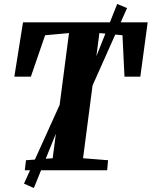

<svg xmlns="http://www.w3.org/2000/svg" viewBox="-20 -855 762 964"><path d="M104.5 0 110.5 -50.5 244.5 -60.5 326.5 -689 206.5 -678 135 -470H52L95.5 -743H721.5L684.5 -470H605L595 -678L479 -689L397 -60.5L522.5 -50.5L518 0ZM100.5 67 306 -387 400.5 -414 568.5 -835 618 -814.5 432.5 -398.5 337.5 -373.5 150 89Z"/></svg>

Font: Merriweather 28pt ExtraBold
Style: Italic
Weight: 800
Italic angle: -7.8°
Version: Version 2.101